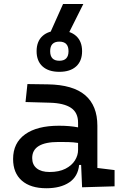

<svg xmlns="http://www.w3.org/2000/svg" viewBox="-20 -952 626 981"><path d="M399.4 4.9 394.5 -109.4H384.3Q378.4 -49.8 333.7 -20Q289.1 9.8 216.8 9.8Q135.7 9.8 91.3 -29.3Q46.9 -68.4 46.9 -139.6Q46.9 -221.7 108.2 -265.6Q169.4 -309.6 281.2 -309.6Q336.9 -309.6 378.9 -301.3V-325.2Q378.9 -377 342.5 -401.1Q306.2 -425.3 234.4 -427.2L110.4 -430.7L120.1 -522.5L224.6 -521Q353 -519 415.3 -465.6Q477.5 -412.1 477.5 -309.6V-93.8L565.4 -83V0ZM378.9 -221.7Q354 -225.6 329.3 -226.1Q304.7 -226.6 279.3 -226.6Q144.5 -226.6 144.5 -144.5Q144.5 -110.4 167.7 -91.8Q190.9 -73.2 233.4 -73.2Q281.7 -73.2 314.2 -89.8Q346.7 -106.4 362.8 -132.3Q378.9 -158.2 378.9 -185.5ZM283.2 -585Q228 -585 197.5 -612.5Q167 -640.1 167 -690.4Q167 -740.7 197.5 -768.3Q228 -795.9 283.2 -795.9Q338.4 -795.9 368.9 -768.3Q399.4 -740.7 399.4 -690.4Q399.4 -640.1 368.9 -612.5Q338.4 -585 283.2 -585ZM283.2 -641.6Q330.1 -641.6 330.1 -690.4Q330.1 -739.3 283.2 -739.3Q236.3 -739.3 236.3 -690.4Q236.3 -641.6 283.2 -641.6ZM219.2 -746.1 302.2 -931.6H405.8L313 -746.1Z"/></svg>

Font: Cascadia Mono PL
Style: Regular
Weight: 400
Monospace: yes
Designer: Aaron Bell
Foundry: Saja Typeworks
Version: Version 2404.023; ttfautohint (v1.8.4)